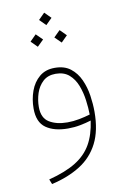

<svg xmlns="http://www.w3.org/2000/svg" viewBox="-92 -625 599 935"><g transform="rotate(-10 207.5 -157.5)"><path d="M194.8 -571.8 225.6 -541 194.8 -510.3 164.1 -541ZM253.9 -475.1 284.7 -444.3 253.9 -413.6 222.7 -444.3ZM135.7 -475.1 167 -444.3 135.7 -413.6 105 -444.3ZM352.5 -54.2Q352.5 38.6 320.8 100.8Q289.1 163.1 229.7 200.4Q170.4 237.8 87.9 256.8L78.1 232.4Q161.6 210.9 212.6 179.2Q263.7 147.5 290.5 100.3Q317.4 53.2 326.7 -15.1Q301.3 -7.3 272.5 -1.7Q243.7 3.9 211.9 3.9Q144 3.9 103.5 -24.4Q63 -52.7 63 -120.6Q63 -166.5 77.6 -207Q92.3 -247.6 122.3 -272.9Q152.3 -298.3 198.2 -298.3Q246.1 -298.3 276.1 -274.9Q306.2 -251.5 323 -214.4Q339.8 -177.2 346.2 -134.8Q352.5 -92.3 352.5 -54.2ZM214.4 -25.9Q243.2 -25.9 272.2 -31.5Q301.3 -37.1 327.1 -44.9Q326.7 -77.6 321.5 -116.2Q316.4 -154.8 303 -189.7Q289.6 -224.6 264.2 -246.8Q238.8 -269 197.8 -269Q159.2 -269 135.3 -247.1Q111.3 -225.1 100.3 -191.7Q89.4 -158.2 89.4 -123.5Q89.4 -69.3 124.8 -47.6Q160.2 -25.9 214.4 -25.9Z"/></g></svg>

Font: Vazirmatn FD NL Thin
Style: Regular
Weight: 100
Designer: Saber Rastikerdar
Foundry: Saber Rastikerdar
Version: Version 33.003